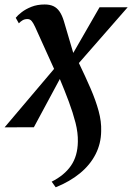

<svg xmlns="http://www.w3.org/2000/svg" viewBox="-50 -554 576 836"><path d="M103 -436.5Q95.5 -453 88.2 -462Q81 -471 69.5 -471Q57.5 -471 48.5 -465.8Q39.5 -460.5 32 -452.5L18.5 -476.5Q27 -487.5 44.5 -501Q62 -514.5 87.2 -524.5Q112.5 -534.5 144.5 -534.5Q167 -534.5 182.5 -527.2Q198 -520 209 -504.2Q220 -488.5 228 -462.5L269 -323.5L383.5 -522.5H506L293.5 -279.5Q322 -220.5 344.5 -168.5Q367 -116.5 379.5 -70.5Q392 -24.5 390.5 16.5Q390 71 366.2 117.5Q342.5 164 298.5 200.2Q254.5 236.5 192.5 261.5L175 237Q230 209.5 259 167.5Q288 125.5 289 63.5Q290 24.5 278.8 -19.5Q267.5 -63.5 249.5 -111.8Q231.5 -160 210.5 -210L97.5 0L-30 0.5L185.5 -254Z"/></svg>

Font: Merriweather 96pt SemiBold
Style: Italic
Weight: 600
Italic angle: -7.8°
Version: Version 2.101